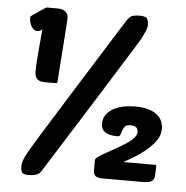

<svg xmlns="http://www.w3.org/2000/svg" viewBox="-52 -761 798 824"><g transform="rotate(5 347.0 -348.5)"><path d="M102 13Q77 13 72 3.5Q67 -6 67 -24Q67 -35 72.5 -49.5Q78 -64 88 -82Q96 -97 129.5 -151.5Q163 -206 213.5 -287Q264 -368 327.5 -469.5Q391 -571 460 -681Q474 -703 487 -706.5Q500 -710 515 -710Q543 -710 549 -700.5Q555 -691 555 -673Q555 -662 549.5 -648.5Q544 -635 536 -619Q531 -609 513 -580Q495 -551 467.5 -507Q440 -463 404.5 -406Q369 -349 328.5 -284.5Q288 -220 243.5 -149.5Q199 -79 154 -7Q146 5 131 9Q116 13 102 13ZM90 -694Q98 -699 105.5 -704Q113 -709 115 -710H162Q187 -710 198 -699.5Q209 -689 209 -672Q209 -666 207.5 -644Q206 -622 204 -592.5Q202 -563 199.5 -530Q197 -497 195 -468.5Q193 -440 191.5 -420Q190 -400 190 -397Q190 -390 183 -390H138Q111 -390 101.5 -401Q92 -412 92 -435Q92 -444 93 -462Q94 -480 96 -504Q98 -528 100.5 -557Q103 -586 106 -616Q98 -606 84 -606Q75 -606 68.5 -611.5Q62 -617 57.5 -625.5Q53 -634 51 -644Q49 -654 49 -662Q49 -666 56 -670.5Q63 -675 90 -694ZM654 -235Q654 -205 634.5 -179.5Q615 -154 589.5 -134Q564 -114 539 -99.5Q514 -85 502 -78H637Q644 -78 644 -72L642 -30Q641 -16 631 -8Q621 0 588 0H420Q397 0 388 -7.5Q379 -15 379 -33V-75Q379 -82 391.5 -91Q404 -100 423.5 -110.5Q443 -121 465 -133.5Q487 -146 506.5 -158.5Q526 -171 538.5 -184.5Q551 -198 551 -211Q551 -223 544 -230.5Q537 -238 519 -238Q501 -238 494.5 -230Q488 -222 485 -212Q482 -202 479 -194Q476 -186 466 -186Q396 -186 396 -234Q396 -257 408 -273.5Q420 -290 439.5 -300.5Q459 -311 483 -315.5Q507 -320 532 -320Q568 -320 592 -312Q616 -304 629.5 -291.5Q643 -279 648.5 -264Q654 -249 654 -235Z"/></g></svg>

Font: PoetsenOne
Style: Regular
Weight: 400
Designer: Rodrigo Fuenzalida, Pablo Impallari
Foundry: Pablo Impallari, Rodrigo Fuenzalida
Version: Version 1.000; ttfautohint (v0.8) -G 200 -r 50